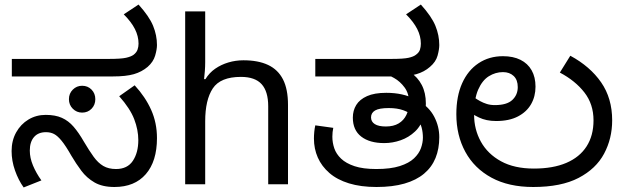

<svg xmlns="http://www.w3.org/2000/svg" viewBox="-20 -810 2748 844"><path d="M483 12Q430 12 395.5 -8Q361 -28 337.5 -59.5Q314 -91 294 -125Q269 -169 251 -191Q233 -213 217.5 -221Q202 -229 182 -229Q148 -229 129.5 -207.5Q111 -186 111 -148Q111 -116 125 -82.5Q139 -49 162 -17L84 14Q61 -18 46 -60.5Q31 -103 31 -146Q31 -192 51 -228Q71 -264 105 -284.5Q139 -305 181 -305Q223 -305 252 -292Q281 -279 303.5 -253Q326 -227 349 -187Q372 -148 391.5 -121Q411 -94 434 -80.5Q457 -67 490 -67Q540 -67 564 -103Q588 -139 588 -194Q588 -239 570 -286Q552 -333 504 -387L572 -435Q619 -384 644.5 -327Q670 -270 670 -203Q670 -101 621 -44.5Q572 12 483 12ZM341 -315Q317 -315 300 -332Q283 -349 283 -374Q283 -399 300 -416Q317 -433 341 -433Q366 -433 382.5 -416Q399 -399 399 -374Q399 -349 382.5 -332Q366 -315 341 -315ZM32 -474V-551H458Q512 -551 534 -556Q556 -561 567 -569Q580 -579 584.5 -591.5Q589 -604 589 -618Q589 -651 573 -682.5Q557 -714 524 -747L589 -790Q636 -738 653 -696.5Q670 -655 670 -612Q670 -593 662 -565.5Q654 -538 629 -516Q603 -494 568.5 -484Q534 -474 477 -474Z M882 -537Q882 -518 880.5 -498Q879 -478 877 -462H883Q900 -490 926 -508Q952 -526 984 -535.5Q1016 -545 1050 -545Q1115 -545 1158.5 -524.5Q1202 -504 1224 -461Q1246 -418 1246 -349V0H1159V-343Q1159 -408 1130 -440Q1101 -472 1039 -472Q949 -472 915.5 -421.5Q882 -371 882 -277V0H794V-760H882Z M1635 12Q1566 12 1514 -4Q1462 -20 1428 -49.5Q1394 -79 1377 -117.5Q1360 -156 1360 -201Q1360 -215 1361.5 -230.5Q1363 -246 1366 -259L1445 -248Q1443 -238 1442 -229Q1441 -220 1441 -209Q1441 -183 1449.5 -158Q1458 -133 1479.5 -112.5Q1501 -92 1538.5 -79.5Q1576 -67 1634 -67Q1697 -67 1737.5 -80Q1778 -93 1800 -114Q1822 -135 1830.5 -159Q1839 -183 1839 -205Q1839 -228 1833.5 -249Q1828 -270 1814 -287Q1810 -291 1806 -293.5Q1802 -296 1798 -300Q1779 -316 1752.5 -325.5Q1726 -335 1689 -335Q1647 -335 1629 -324.5Q1611 -314 1611 -294Q1611 -275 1627.5 -264.5Q1644 -254 1676 -254Q1710 -254 1732.5 -267.5Q1755 -281 1766.5 -305Q1778 -329 1778 -360Q1778 -399 1758.5 -425.5Q1739 -452 1712.5 -467Q1686 -482 1665 -486L1784 -492Q1816 -471 1834 -436.5Q1852 -402 1852 -355Q1852 -347 1851.5 -340Q1851 -333 1850 -328L1844 -300Q1832 -258 1804.5 -232Q1777 -206 1741.5 -193.5Q1706 -181 1669 -181Q1605 -181 1568 -209.5Q1531 -238 1531 -293Q1531 -324 1546 -348.5Q1561 -373 1593.5 -387.5Q1626 -402 1678 -402Q1715 -402 1746.5 -395Q1778 -388 1803 -375Q1806 -374 1809 -372.5Q1812 -371 1815 -369.5Q1818 -368 1821 -366Q1867 -339 1889 -296.5Q1911 -254 1911 -207Q1911 -156 1894.5 -115.5Q1878 -75 1844 -46.5Q1810 -18 1758 -3Q1706 12 1635 12ZM1366 -474V-551H1700Q1754 -551 1776 -556Q1798 -561 1808 -569Q1822 -579 1826 -591.5Q1830 -604 1830 -618Q1830 -651 1814 -682.5Q1798 -714 1765 -747L1830 -790Q1877 -738 1894 -696.5Q1911 -655 1911 -612Q1911 -593 1903.5 -565.5Q1896 -538 1870 -516Q1845 -494 1810.5 -484Q1776 -474 1718 -474Z M2324 12Q2216 12 2140.5 -29Q2065 -70 2025.5 -142.5Q1986 -215 1986 -308Q1986 -387 2011.5 -444Q2037 -501 2083.5 -532Q2130 -563 2191 -563Q2236 -563 2268 -547Q2300 -531 2317 -501Q2334 -471 2334 -429Q2334 -386 2314.5 -352Q2295 -318 2256.5 -298Q2218 -278 2161 -278Q2139 -278 2120 -282Q2101 -286 2085.5 -293.5Q2070 -301 2057 -309L2067 -380Q2077 -373 2090.5 -365.5Q2104 -358 2120 -353Q2136 -348 2155 -348Q2208 -348 2232 -370.5Q2256 -393 2256 -427Q2256 -459 2238 -476Q2220 -493 2191 -493Q2158 -493 2129 -475Q2100 -457 2082 -416Q2064 -375 2064 -306Q2064 -241 2094 -187Q2124 -133 2182.5 -101Q2241 -69 2327 -69Q2411 -69 2469.5 -94Q2528 -119 2558.5 -166.5Q2589 -214 2589 -281Q2589 -352 2549 -403.5Q2509 -455 2441 -491L2487 -565Q2574 -518 2622.5 -448Q2671 -378 2671 -281Q2671 -201 2635.5 -134.5Q2600 -68 2523.5 -28Q2447 12 2324 12Z"/></svg>

Font: hexlkannada05
Style: Book
Weight: 400
Designer: Jelle Bosma - Monotype Design Team
Foundry: Monotype Imaging Inc.
Version: Version 2.003